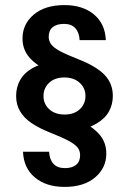

<svg xmlns="http://www.w3.org/2000/svg" viewBox="-20 -727 506 754"><path d="M70.3 -131.1H172.7Q174.7 -100.2 190.1 -83.5Q205.6 -66.8 234.9 -66.8Q263.3 -66.8 279 -79.7Q294.6 -92.7 294.6 -117.6Q294.6 -135.5 284.1 -148.3Q273.6 -161 249.4 -174Q225.1 -187 177.6 -206Q133.7 -223.5 104.3 -243.3Q74.8 -263.1 59.1 -289.5Q43.3 -316 43.3 -350Q43.3 -384.5 59.1 -412.7Q74.8 -441 108.1 -459.7Q141.3 -478.5 192.4 -483.5L180.3 -443.3Q126.3 -467.3 97.3 -499.1Q68.4 -530.9 68.4 -575.9Q68.4 -632.5 112.6 -669.7Q156.9 -707 232.5 -707Q305 -707 349.1 -670.2Q393.1 -633.4 395.6 -569.4H292.7Q291.2 -599.3 275.8 -616.3Q260.3 -633.2 231.5 -633.2Q203.1 -633.2 187.2 -620.5Q171.3 -607.8 171.3 -582.9Q171.3 -565.5 181.5 -552.2Q191.8 -539 216 -526Q240.3 -513 288.3 -494Q355.6 -468 389.4 -434.2Q423.1 -400.4 423.1 -350Q423.1 -316.5 407.6 -288.8Q392.1 -261 358.3 -241.3Q324.6 -221.5 273 -211L285.6 -256.7Q339.6 -233.2 368.6 -201.1Q397.5 -169.1 397.5 -124.1Q397.5 -67.5 353.5 -30.3Q309.5 7 233.9 7Q161.4 7 117.1 -30Q72.8 -67.1 70.3 -131.1ZM315.6 -350Q315.6 -381.4 292.7 -402.1Q269.8 -422.8 232.5 -422.8Q195.1 -422.8 173 -401.9Q150.8 -380.9 150.8 -350Q150.8 -318.6 173.4 -297.9Q196.1 -277.2 233.9 -277.2Q271.3 -277.2 293.5 -298.1Q315.6 -319.1 315.6 -350Z"/></svg>

Font: AF Albert Sans Medium
Style: Regular
Weight: 500
Designer: Andreas Rasmussen
Foundry: a.Foundry
Version: Version 1.300;Glyphs 3.2 (3231)